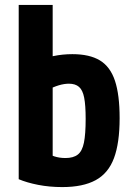

<svg xmlns="http://www.w3.org/2000/svg" viewBox="-20 -750 540 780"><path d="M233 10Q181 10 135 1Q89 -8 56 -22V-730H194V-72L164 -135Q179 -122 200 -115Q221 -108 246 -108Q278 -108 296 -122Q314 -136 321 -170.5Q328 -205 328 -267Q328 -322 322 -353Q316 -384 301 -397Q286 -410 260 -410Q241 -410 219 -403.5Q197 -397 163 -380L124 -496Q158 -514 196 -522Q234 -530 274 -530Q344 -530 386 -504.5Q428 -479 447 -422Q466 -365 466 -270Q466 -169 443 -107.5Q420 -46 368.5 -18Q317 10 233 10Z"/></svg>

Font: M PLUS Code Latin
Style: Bold
Weight: 700
Designer: Coji Morishita
Foundry: UNDERFOREST DESIGN
Version: Version 1.002; ttfautohint (v1.8.3)